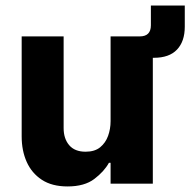

<svg xmlns="http://www.w3.org/2000/svg" viewBox="-20 -661 685 691"><path d="M223 10Q167 10 130.5 -14Q94 -38 76 -78.5Q58 -119 58 -170V-530H209V-200Q209 -162 229 -138.5Q249 -115 288 -115Q321 -115 340.5 -131Q360 -147 369 -172Q378 -197 378 -225V-530H483Q523 -530 523 -570V-641H645V-565Q645 -512 617 -482.5Q589 -453 534 -453H530V0H378V-75H372Q355 -44 319.5 -17Q284 10 223 10Z"/></svg>

Font: Be Vietnam Pro
Style: Bold
Weight: 700
Designer: Lam Bao, Tony Le, Vietanh Nguyen
Foundry: Yellow Type Foundry
Version: Version 1.002; ttfautohint (v1.8.3)